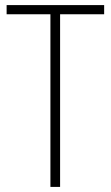

<svg xmlns="http://www.w3.org/2000/svg" viewBox="-20 -734 436 754"><path d="M216 0H178V-678H6V-714H389V-678H216Z"/></svg>

Font: Noto Sans Thai Cond ExtLt
Style: Regular
Weight: 200
Width: 3
Designer: Monotype Design Team
Foundry: Monotype Imaging Inc.
Version: Version 2.002; ttfautohint (v1.8.4.7-5d5b)